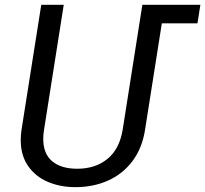

<svg xmlns="http://www.w3.org/2000/svg" viewBox="-20 -770 855 800"><path d="M802.7 -672.9H654.3L584.5 -230Q572.3 -151.9 531.5 -98.1Q490.7 -44.4 429.4 -17.3Q368.2 9.8 294.4 9.8Q230.5 9.8 178.7 -12.5Q127 -34.7 96.7 -78.9Q66.4 -123 66.4 -186Q66.4 -208 69.8 -230L151.9 -750H245.6L163.6 -230Q160.2 -210.9 160.2 -191.4Q160.2 -129.4 197.5 -98.1Q234.9 -66.9 301.8 -66.9Q377.4 -66.9 427.7 -107.9Q478 -148.9 491.2 -230L561 -672.9L573.2 -750H814.9Z"/></svg>

Font: Mardoto
Style: Italic
Weight: 400
Italic angle: -12°
Designer: Christian Robertson, Vahan Hovhannisyan
Foundry: Google
Version: Version 1.000